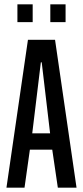

<svg xmlns="http://www.w3.org/2000/svg" viewBox="-20 -873 386 893"><path d="M10 0 110 -688H236L336 0H249L223 -177H119L94 0ZM130 -253H213L174 -583H170ZM61 -770V-853H132V-770ZM214 -770V-853H285V-770Z"/></svg>

Font: Saira UltraCondensed SemiBold
Style: Regular
Weight: 600
Width: 1
Designer: Hector Gatti with collaboration of the Omnibus-Type team
Foundry: Omnibus-Type
Version: Version 1.101